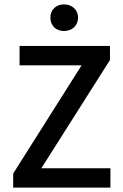

<svg xmlns="http://www.w3.org/2000/svg" viewBox="-20 -858 560 873"><path d="M482 -5V-93H168L480 -585V-649H69V-561H351L40 -69V-5ZM335 -778C335 -813 308 -838 271 -838C234 -838 209 -813 209 -778C209 -742 234 -717 271 -717C308 -717 335 -742 335 -778Z"/></svg>

Font: Falling Sky
Style: Light
Weight: 400
Designer: Paul D. Hunt
Foundry: Adobe Systems Incorporated
Version: Version 1.02